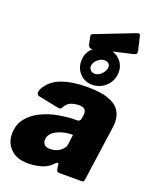

<svg xmlns="http://www.w3.org/2000/svg" viewBox="-173 -1041 918 1146"><g transform="rotate(20 286.0 -468.0)"><path d="M296 -40Q271 -13 231 -1.5Q191 10 147 10Q77 10 38 -28Q-1 -66 -1 -123Q-1 -182 30.5 -222Q62 -262 112 -286.5Q162 -311 220 -321.5Q278 -332 330 -332H337Q356 -332 359 -352L362 -369Q363 -373 363 -376.5Q363 -380 363 -383Q363 -403 352 -412Q341 -421 318 -421Q294 -421 268.5 -412.5Q243 -404 227 -372Q224 -366 219 -364Q214 -362 201 -364L74 -390Q66 -392 61.5 -400.5Q57 -409 66 -432Q98 -491 165.5 -515.5Q233 -540 328 -540Q413 -540 462.5 -522Q512 -504 533 -472Q554 -440 554 -398Q554 -391 553.5 -384Q553 -377 552 -369L503 -21Q501 -6 498 -3Q495 0 481 0H344Q331 0 328 -9Q325 -18 323 -32L322 -44Q320 -66 296 -40ZM342 -230Q344 -239 343 -241Q342 -243 333 -242L319 -241Q304 -240 283 -235Q262 -230 242 -220Q222 -210 209 -194Q196 -178 196 -155Q196 -139 207 -127.5Q218 -116 240 -116Q263 -116 280 -122Q297 -128 307 -136Q317 -144 325.5 -155Q334 -166 335 -177ZM471 -668Q464 -622 428.5 -592Q393 -562 347 -562Q313 -562 287 -579.5Q261 -597 248 -626.5Q235 -656 240 -692Q246 -736 282 -765Q318 -794 363 -794Q398 -794 424 -777Q450 -760 463 -731.5Q476 -703 471 -668ZM404 -689Q406 -706 396 -715.5Q386 -725 369 -725Q347 -725 327 -708Q307 -691 303 -667Q302 -651 312.5 -640Q323 -629 339 -629Q362 -629 381 -647.5Q400 -666 404 -689ZM518 -928 537 -847Q539 -836 536.5 -829.5Q534 -823 519 -819L278 -763Q265 -760 258 -766Q251 -772 249 -782L240 -825Q236 -842 245 -846L497 -944Q504 -947 509.5 -944.5Q515 -942 518 -928Z"/></g></svg>

Font: Libre Franklin Black
Style: Italic
Weight: 900
Italic angle: -8°
Designer: Pablo Impallari, Rodrigo Fuenzalida, Nhung Nguyen
Foundry: Impallari Type
Version: Version 3.000